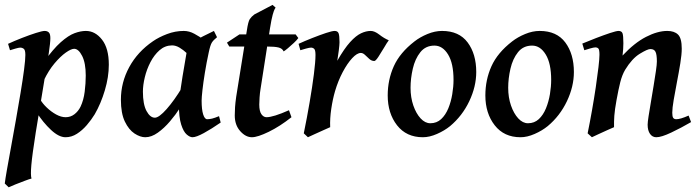

<svg xmlns="http://www.w3.org/2000/svg" viewBox="-27 -548 2884 792"><path d="M421.9 -281.2Q421.9 -230.5 405.5 -175.5Q389.2 -120.6 363.8 -76.7Q350.1 -54.2 331.3 -32.2Q312.5 -10.3 290.3 3.9Q268.1 18.1 243.2 18.1Q215.8 18.1 183.3 -12.2Q150.9 -42.5 123.5 -85L139.2 -137.7Q147.9 -121.6 165.8 -104.5Q183.6 -87.4 204.3 -75.9Q225.1 -64.5 243.7 -64.5Q264.2 -64.5 280 -76.7Q295.9 -88.9 305.2 -107.9Q317.9 -134.8 322.3 -169.4Q326.7 -204.1 326.7 -236.3Q326.7 -288.1 311.8 -317.4Q296.9 -346.7 278.8 -346.7Q266.6 -346.7 244.4 -331.1Q222.2 -315.4 197.8 -286.4Q173.3 -257.3 153.8 -216.3L151.4 -289.1Q191.9 -345.7 223.6 -373.8Q255.4 -401.9 280.5 -411.1Q305.7 -420.4 327.1 -420.4Q365.7 -420.4 393.8 -384.5Q421.9 -348.6 421.9 -281.2ZM180.7 -390.6Q180.7 -371.6 174.1 -327.9Q167.5 -284.2 154.1 -205.6Q140.6 -127 120.6 -2.4Q106 89.8 102.3 132.8Q98.6 175.8 103 188.5Q94.7 190.4 75.2 197.8Q55.7 205.1 36.1 212.9Q16.6 220.7 8.8 224.6L-7.3 209Q-5.4 191.9 1.7 151.6Q8.8 111.3 18.6 58.1Q28.3 4.9 38.6 -53.2Q48.8 -111.3 57.9 -165.5Q66.9 -219.7 72.3 -261Q77.6 -302.2 77.6 -321.3Q77.6 -341.8 71 -346.7Q64.5 -351.6 56.2 -351.6Q50.8 -351.6 36.1 -347.4Q21.5 -343.3 14.2 -340.8L6.3 -367.2Q32.7 -379.4 64 -391.6Q95.2 -403.8 121.3 -412.1Q147.5 -420.4 157.2 -420.4Q168 -420.4 174.3 -414.3Q180.7 -408.2 180.7 -390.6Z M883.3 -42.5Q845.2 -16.1 813.7 1Q782.2 18.1 767.1 18.1Q756.3 18.1 743.2 6.8Q730 -4.4 720.5 -33.9Q710.9 -63.5 710.9 -118.2Q710.9 -131.3 715.3 -162.8Q719.7 -194.3 725.8 -231.7Q731.9 -269 737.5 -300.8Q743.2 -332.5 745.1 -345.7Q748 -359.4 767.1 -372.8Q786.1 -386.2 810.8 -398.4Q835.4 -410.6 855.5 -420.4L868.2 -394.5Q853 -382.3 846.7 -372.1Q840.3 -361.8 834 -331.5Q824.7 -288.6 818.1 -247.8Q811.5 -207 808.1 -176.5Q804.7 -146 804.7 -132.8Q804.7 -96.2 811 -76.2Q817.4 -56.2 827.6 -56.2Q836.9 -56.2 847.9 -58.8Q858.9 -61.5 876.5 -68.8ZM840.8 -371.6Q828.1 -362.8 818.1 -344.7Q808.1 -326.7 799.8 -311.8Q791.5 -296.9 783.7 -296.9Q777.8 -296.9 767.3 -306.4Q756.8 -315.9 743.2 -328.9Q729.5 -341.8 713.9 -351.3Q698.2 -360.8 682.6 -360.8Q653.3 -360.4 631.1 -340.8Q608.9 -321.3 593.5 -291.5Q578.1 -261.7 570.3 -229.2Q562.5 -196.8 562.5 -169.9Q562.5 -117.7 577.4 -90.1Q592.3 -62.5 611.8 -62.5Q628.9 -62.5 660.4 -98.1Q691.9 -133.8 724.6 -188L715.3 -102.5Q697.8 -75.2 674.1 -47.4Q650.4 -19.5 624 -0.7Q597.7 18.1 572.3 18.1Q551.3 18.1 527.8 2.7Q504.4 -12.7 488 -46.6Q471.7 -80.6 471.7 -136.7Q471.7 -208 506.1 -271.2Q540.5 -334.5 604 -377.9Q627.9 -394.5 661.9 -407.5Q695.8 -420.4 731 -420.4Q753.4 -420.4 774.7 -408.7Q795.9 -397 813 -385Q830.1 -373 840.8 -371.6Z M1203.6 -391.1Q1197.8 -382.8 1185.3 -371.1Q1172.9 -359.4 1160.6 -349.1Q1148.4 -338.9 1143.1 -335.9Q1137.7 -348.1 1122.1 -352.1Q1106.4 -356 1076.2 -356H918.9L909.2 -372.1L960.9 -406.2H1192.4ZM1175.3 -64.5Q1127.9 -26.9 1081.8 -4.4Q1035.6 18.1 1012.2 18.1Q986.3 18.1 963.9 -7.1Q941.4 -32.2 941.4 -71.8Q941.4 -88.9 942.6 -106.4Q943.8 -124 947.3 -148.9L991.2 -421.9Q996.6 -459 1003.4 -469.2Q1010.3 -479.5 1022 -488.3L1097.2 -527.8L1109.9 -516.6Q1109.9 -516.6 1106.4 -511Q1103 -505.4 1097.9 -487.3Q1092.8 -469.2 1086.9 -432.1L1047.9 -182.1Q1044.9 -165 1043.7 -145.5Q1042.5 -126 1042.5 -116.7Q1042.5 -89.4 1051.3 -76.9Q1060.1 -64.5 1072.3 -64.5Q1100.1 -64.5 1165 -93.3Z M1576.7 -381.8Q1569.3 -372.1 1557.4 -351.6Q1545.4 -331.1 1533.9 -313.7Q1522.5 -296.4 1517.1 -296.4Q1505.9 -296.4 1496.6 -304.7Q1487.3 -313 1478.8 -321.3Q1470.2 -329.6 1461.4 -329.6Q1445.8 -329.6 1425.8 -308.1Q1405.8 -286.6 1386.7 -250.7Q1367.7 -214.8 1355 -171.9Q1345.2 -138.2 1339.4 -98.6Q1333.5 -59.1 1335 -23.4Q1326.2 -19.5 1307.1 -11Q1288.1 -2.4 1269.3 6.1Q1250.5 14.6 1243.2 18.1L1226.1 2Q1239.3 -62 1250.2 -126Q1261.2 -189.9 1267.8 -241.9Q1274.4 -293.9 1274.4 -321.3Q1274.4 -341.8 1268.8 -346.7Q1263.2 -351.6 1255.9 -351.6Q1249.5 -351.6 1234.4 -347.4Q1219.2 -343.3 1211.9 -340.8L1204.6 -367.2Q1230 -378.9 1261 -391.1Q1292 -403.3 1317.6 -411.9Q1343.3 -420.4 1353.5 -420.4Q1365.7 -420.4 1369.6 -410.9Q1373.5 -401.4 1373.5 -373.5Q1373.5 -364.3 1370.4 -339.1Q1367.2 -314 1364.3 -297.4Q1393.1 -347.7 1417.2 -374.3Q1441.4 -400.9 1462.2 -410.6Q1482.9 -420.4 1502.4 -420.4Q1518.1 -420.4 1537.6 -405.3Q1557.1 -390.1 1576.7 -381.8Z M1937.5 -251Q1937.5 -190.9 1908.7 -130.4Q1879.9 -69.8 1829.6 -27.8Q1806.2 -8.8 1775.4 4.6Q1744.6 18.1 1717.3 18.1Q1649.4 18.1 1610.8 -31.2Q1572.3 -80.6 1572.3 -154.3Q1572.3 -218.8 1597.4 -274.7Q1622.6 -330.6 1682.6 -377Q1705.6 -395 1736.3 -407.7Q1767.1 -420.4 1796.4 -420.4Q1866.7 -420.4 1902.1 -372.8Q1937.5 -325.2 1937.5 -251ZM1843.8 -218.3Q1843.8 -286.6 1821.3 -323.2Q1798.8 -359.9 1765.1 -359.9Q1728.5 -359.9 1706.8 -332.5Q1685.1 -305.2 1675.8 -264.6Q1666.5 -224.1 1666.5 -186Q1666.5 -146 1678 -112.8Q1689.5 -79.6 1708 -59.6Q1726.6 -39.6 1748 -39.6Q1774.4 -39.6 1792.7 -56.6Q1811 -73.7 1822.3 -101.1Q1833.5 -128.4 1838.6 -159.7Q1843.8 -190.9 1843.8 -218.3Z M2340.3 -251Q2340.3 -190.9 2311.5 -130.4Q2282.7 -69.8 2232.4 -27.8Q2209 -8.8 2178.2 4.6Q2147.5 18.1 2120.1 18.1Q2052.2 18.1 2013.7 -31.2Q1975.1 -80.6 1975.1 -154.3Q1975.1 -218.8 2000.2 -274.7Q2025.4 -330.6 2085.4 -377Q2108.4 -395 2139.2 -407.7Q2169.9 -420.4 2199.2 -420.4Q2269.5 -420.4 2304.9 -372.8Q2340.3 -325.2 2340.3 -251ZM2246.6 -218.3Q2246.6 -286.6 2224.1 -323.2Q2201.7 -359.9 2168 -359.9Q2131.3 -359.9 2109.6 -332.5Q2087.9 -305.2 2078.6 -264.6Q2069.3 -224.1 2069.3 -186Q2069.3 -146 2080.8 -112.8Q2092.3 -79.6 2110.8 -59.6Q2129.4 -39.6 2150.9 -39.6Q2177.2 -39.6 2195.6 -56.6Q2213.9 -73.7 2225.1 -101.1Q2236.3 -128.4 2241.5 -159.7Q2246.6 -190.9 2246.6 -218.3Z M2823.7 -44.4Q2782.7 -20.5 2741.9 -1.2Q2701.2 18.1 2680.2 18.1Q2664.1 18.1 2654.3 4.2Q2644.5 -9.8 2644.5 -33.7Q2644.5 -43.5 2648.4 -68.8Q2652.3 -94.2 2658 -127.4Q2663.6 -160.6 2669.2 -194.6Q2674.8 -228.5 2678.7 -255.4Q2682.6 -282.2 2682.6 -294.4Q2682.6 -322.8 2677 -334.2Q2671.4 -345.7 2655.8 -345.7Q2644 -345.7 2612.1 -326.2Q2580.1 -306.6 2551.8 -260.3Q2539.1 -238.8 2531.5 -208.5Q2523.9 -178.2 2516.1 -134.8Q2508.8 -94.7 2507.1 -70.6Q2505.4 -46.4 2505.9 -23.4Q2498 -20 2478.8 -11.5Q2459.5 -2.9 2440.7 5.9Q2421.9 14.6 2414.6 18.1L2397 2Q2406.2 -43 2415 -92.8Q2423.8 -142.6 2430.7 -189Q2437.5 -235.4 2441.7 -271Q2445.8 -306.6 2445.8 -322.3Q2445.8 -342.8 2441.4 -347.7Q2437 -352.5 2428.7 -352.5Q2422.4 -352.5 2406.5 -347.9Q2390.6 -343.3 2383.3 -340.8L2375 -368.2Q2400.4 -378.9 2432.1 -391.1Q2463.9 -403.3 2489.7 -411.9Q2515.6 -420.4 2524.4 -420.4Q2537.1 -420.4 2540.8 -410.9Q2544.4 -401.4 2544.4 -369.6Q2544.4 -346.2 2541 -318.8Q2589.8 -371.1 2637.7 -395.8Q2685.5 -420.4 2725.6 -420.4Q2754.4 -420.4 2769.8 -405.5Q2785.2 -390.6 2785.2 -347.2Q2785.2 -323.7 2779.3 -287.1Q2773.4 -250.5 2765.6 -210.4Q2757.8 -170.4 2752 -136Q2746.1 -101.6 2746.1 -83Q2746.1 -67.4 2750 -61.8Q2753.9 -56.2 2762.7 -56.2Q2779.8 -56.2 2813.5 -71.3Z"/></svg>

Font: Dai Banna SIL Medium
Style: Italic
Weight: 500
Italic angle: -11°
Designer: Victor Gaultney
Foundry: SIL International
Version: Version 4.000